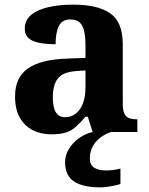

<svg xmlns="http://www.w3.org/2000/svg" viewBox="-20 -570 645 829"><path d="M201 10Q157 10 121.5 -8Q86 -26 65.5 -62Q45 -98 45 -154Q45 -235 100 -274Q155 -313 268 -317L349 -320V-373Q349 -410 343.5 -435Q338 -460 324 -473Q310 -486 284 -486Q248 -486 234 -457.5Q220 -429 220 -379Q153 -379 120 -394.5Q87 -410 87 -446Q87 -483 115 -506Q143 -529 190.5 -539.5Q238 -550 296 -550Q403 -550 456.5 -512Q510 -474 510 -380V-125Q510 -97 515.5 -82.5Q521 -68 534 -61.5Q547 -55 570 -55H573V0H380L359 -66H349Q327 -40 307.5 -22.5Q288 -5 263 2.5Q238 10 201 10ZM261 -64Q288 -64 308 -80Q328 -96 338.5 -124.5Q349 -153 349 -190V-266L307 -263Q269 -260 248 -247Q227 -234 217.5 -209.5Q208 -185 208 -150Q208 -107 221 -85.5Q234 -64 261 -64ZM414.4 239Q338 239 299.5 213.5Q261 188 261 130Q261 99.4 278 72.2Q295 45 322 25.9Q349.1 6.8 380 0H460Q439 6 417.5 21Q396 36 382 59Q368 82 368 114Q368 142 386.8 154Q405.6 166 436 166Q449.7 166 465.3 164.5Q481 163 500 158V224.6Q490 228 473 231.5Q456.1 235 440 237Q424 239 414.4 239Z"/></svg>

Font: Noto Serif Hentaigana EL
Style: Regular
Weight: 400
Designer: Kazuhiro Yamada
Foundry: nipponia
Version: Version 1.000